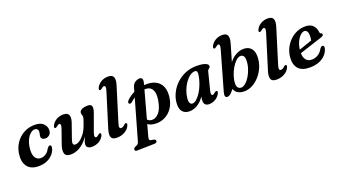

<svg xmlns="http://www.w3.org/2000/svg" viewBox="-70 -1397 4125 2317"><g transform="rotate(-20 1993.0 -239.0)"><path d="M309 -423Q281.5 -423 254.2 -400.5Q227 -378 206.8 -337.5Q186.5 -297 178.5 -243Q166 -156 190 -113.8Q214 -71.5 263.5 -71.5Q297 -71.5 328 -91.8Q359 -112 377 -149.5Q388.5 -164 396 -171.2Q403.5 -178.5 413.5 -178.5Q424 -178 429.2 -167.8Q434.5 -157.5 429.5 -138Q421.5 -102 393.5 -67.5Q365.5 -33 318 -10.5Q270.5 12 204 12Q106 12 60.8 -49Q15.5 -110 32 -216.5Q43 -288 83 -346.5Q123 -405 185.8 -439.5Q248.5 -474 328 -474Q402.5 -474 438.5 -437Q474.5 -400 472.5 -353Q471 -315.5 447.5 -295.2Q424 -275 396 -275Q370 -275 356 -287.2Q342 -299.5 342.5 -319Q343 -334 347.5 -348Q352 -362 352 -379Q352.5 -398 341.2 -410.5Q330 -423 309 -423Z M1038.5 -108.5Q1053.5 -100.5 1038 -70.5Q1018 -33 978.5 -10.5Q939 12 888.5 12Q856.5 12 838.2 -1.8Q820 -15.5 820 -42Q820 -59.5 828.8 -82.8Q837.5 -106 851 -137.5Q815 -82 774.5 -49.2Q734 -16.5 694.2 -2.2Q654.5 12 621 12Q554.5 12 542.2 -30Q530 -72 554.5 -141.5L615.5 -314.5Q629 -352.5 625.2 -367.2Q621.5 -382 609 -382Q595.5 -382 574 -363Q557 -348 546 -353.5Q531 -361.5 546.5 -391Q566.5 -428.5 605.5 -451.2Q644.5 -474 694 -474Q750.5 -474 764 -438.8Q777.5 -403.5 756 -342L694 -165.5Q677.5 -121 682.2 -102Q687 -83 712 -83Q736 -83 767.5 -104.2Q799 -125.5 829.5 -166.5Q860 -207.5 881.5 -268Q897.5 -310.5 904 -332.2Q910.5 -354 910.5 -367Q910.5 -381.5 905.8 -392.2Q901 -403 901 -417.5Q901 -443 930.5 -458.5Q960 -474 1012 -474Q1088 -474 1048.5 -366L969 -147Q955.5 -109.5 959.2 -94.5Q963 -79.5 975.5 -79.5Q989 -79.5 1010.5 -99Q1027.5 -113.5 1038.5 -108.5Z M1421 -586.5 1287 -153.5Q1273.5 -110.5 1277.5 -95.5Q1281.5 -80.5 1296.5 -80.5Q1322.5 -80.5 1347 -107.5Q1361.5 -120.5 1372 -116.5Q1389 -109.5 1374.5 -79.5Q1357.5 -40.5 1312 -14.2Q1266.5 12 1209.5 12Q1151 12 1138 -22.8Q1125 -57.5 1146 -124.5L1281 -559.5Q1293 -597.5 1289.2 -612.2Q1285.5 -627 1273 -627Q1259.5 -627 1238 -608Q1221 -593 1210 -598.5Q1195 -606.5 1210.5 -636Q1230.5 -673.5 1269.5 -696.2Q1308.5 -719 1358 -719Q1414 -719 1427.2 -684Q1440.5 -649 1421 -586.5Z M1524 -330.5Q1514 -322 1503.2 -320.2Q1492.5 -318.5 1485.5 -326Q1478.5 -333.5 1482.2 -346Q1486 -358.5 1499 -370.5Q1541.5 -411.5 1595 -437L1610.5 -492Q1621 -530 1650.5 -548.8Q1680 -567.5 1707.5 -567.5Q1758.5 -567.5 1739 -495L1733 -473Q1753.5 -474.5 1775 -474Q1878 -471.5 1931.5 -408.8Q1985 -346 1970 -229Q1960 -154.5 1923.2 -99.5Q1886.5 -44.5 1831.2 -15.5Q1776 13.5 1711 12Q1647.5 10.5 1608 -18L1567 132Q1561 154.5 1564.5 165.5Q1568 176.5 1586 180L1616.5 185Q1642.5 190.5 1642.5 209.5Q1643 221 1633.5 228Q1624 235 1608.5 235.5L1383.5 240.5Q1356.5 241 1356.5 218.5Q1356.5 209 1362.2 202.2Q1368 195.5 1382.5 188Q1406 179.5 1415.2 170.5Q1424.5 161.5 1429.5 143L1576 -371.5Q1549.5 -353.5 1524 -330.5ZM1678 -45.5Q1729.5 -43 1772 -92.2Q1814.5 -141.5 1831 -247Q1844 -330.5 1820.5 -374.2Q1797 -418 1749.5 -422Q1734.5 -423.5 1719.5 -423L1623 -71Q1644.5 -47.5 1678 -45.5Z M2461.5 -147Q2451.5 -108 2455 -93.2Q2458.5 -78.5 2470 -78.5Q2483.5 -78.5 2505 -98Q2522 -112.5 2533 -107Q2548 -99.5 2532.5 -69.5Q2513 -32.5 2474.8 -10.2Q2436.5 12 2395.5 12Q2329 12 2329 -54Q2329 -65.5 2330.2 -78.2Q2331.5 -91 2335 -108Q2298 -50.5 2247.2 -19.2Q2196.5 12 2142 12Q2083.5 12 2051.8 -26.2Q2020 -64.5 2028.5 -145Q2035 -206.5 2064.8 -265.2Q2094.5 -324 2144.2 -371Q2194 -418 2259.5 -446Q2325 -474 2402.5 -474Q2480.5 -474 2518.2 -458Q2556 -442 2553.5 -418.5Q2552 -405.5 2544.5 -399Q2537 -392.5 2529 -385.8Q2521 -379 2517.5 -366ZM2169 -148.5Q2164.5 -102 2175.8 -83Q2187 -64 2207.5 -64Q2232 -64 2260.2 -88.5Q2288.5 -113 2315.5 -155Q2342.5 -197 2363 -250.8Q2383.5 -304.5 2392.5 -363.5Q2402 -421 2366 -421Q2333 -421 2300 -397Q2267 -373 2239.2 -333.2Q2211.5 -293.5 2192.8 -245.2Q2174 -197 2169 -148.5Z M2749 -559.5Q2760 -597.5 2756.8 -612.2Q2753.5 -627 2741 -627Q2727.5 -627 2706 -608Q2689 -593 2678 -598.5Q2663 -606.5 2678.5 -636Q2698.5 -673.5 2737 -696.2Q2775.5 -719 2824.5 -719Q2879.5 -719 2892.2 -684.2Q2905 -649.5 2886.5 -586.5L2823.5 -371.5Q2861 -420.5 2910.2 -447Q2959.5 -473.5 3010.5 -473.5Q3070.5 -473.5 3103.8 -436.2Q3137 -399 3137 -332.5Q3137 -263.5 3112 -201.2Q3087 -139 3045.2 -91Q3003.5 -43 2951.8 -15.5Q2900 12 2846.5 12Q2799.5 12 2765.2 -7.5Q2731 -27 2720.5 -65.5L2683 -22.5Q2653 4.5 2630.5 4.5Q2611 4.5 2604.5 -12.5Q2598 -29.5 2609.5 -70.5ZM2944.5 -405.5Q2916 -404.5 2885.8 -376.2Q2855.5 -348 2829.8 -303.8Q2804 -259.5 2787.8 -209Q2771.5 -158.5 2771 -113Q2770.5 -77.5 2786.5 -60.5Q2802.5 -43.5 2825.5 -43.5Q2853 -43.5 2882.8 -69Q2912.5 -94.5 2938.2 -137Q2964 -179.5 2980.2 -231Q2996.5 -282.5 2996.5 -334Q2996.5 -374 2981.5 -390Q2966.5 -406 2944.5 -405.5Z M3472 -586.5 3338 -153.5Q3324.5 -110.5 3328.5 -95.5Q3332.5 -80.5 3347.5 -80.5Q3373.5 -80.5 3398 -107.5Q3412.5 -120.5 3423 -116.5Q3440 -109.5 3425.5 -79.5Q3408.5 -40.5 3363 -14.2Q3317.5 12 3260.5 12Q3202 12 3189 -22.8Q3176 -57.5 3197 -124.5L3332 -559.5Q3344 -597.5 3340.2 -612.2Q3336.5 -627 3324 -627Q3310.5 -627 3289 -608Q3272 -593 3261 -598.5Q3246 -606.5 3261.5 -636Q3281.5 -673.5 3320.5 -696.2Q3359.5 -719 3409 -719Q3465 -719 3478.2 -684Q3491.5 -649 3472 -586.5Z M3934 -144Q3925 -104 3894.5 -68.2Q3864 -32.5 3811.8 -10.2Q3759.5 12 3686 12Q3586.5 12 3541.8 -39.5Q3497 -91 3503.5 -180Q3508 -240.5 3532.8 -293.5Q3557.5 -346.5 3597.8 -387.2Q3638 -428 3689.8 -451Q3741.5 -474 3800 -474Q3867 -474 3899.8 -438.5Q3932.5 -403 3937.5 -352Q3940 -331 3953 -329Q3968 -327 3968 -313.5Q3968 -304 3960 -295.8Q3952 -287.5 3930.5 -281Q3908.5 -274 3873 -262.5Q3837.5 -251 3796.2 -237.5Q3755 -224 3715 -211Q3675 -198 3643 -187.5Q3644 -129 3670.5 -99.2Q3697 -69.5 3743 -69.5Q3786.5 -69.5 3824 -93.2Q3861.5 -117 3883 -159Q3893 -172 3900.2 -177Q3907.5 -182 3916.5 -181.5Q3926.5 -181.5 3932.5 -172.5Q3938.5 -163.5 3934 -144ZM3772.5 -424Q3747 -424 3720.2 -399.2Q3693.5 -374.5 3673 -331.2Q3652.5 -288 3645.5 -232Q3684.5 -245.5 3731 -261.5Q3777.5 -277.5 3812 -289.5Q3818 -316.5 3818 -355Q3818 -385.5 3805.8 -404.8Q3793.5 -424 3772.5 -424Z"/></g></svg>

Font: Fraunces 9pt SemiBold
Style: Italic
Weight: 600
Italic angle: -16°
Version: Version 1.000;[b76b70a41]